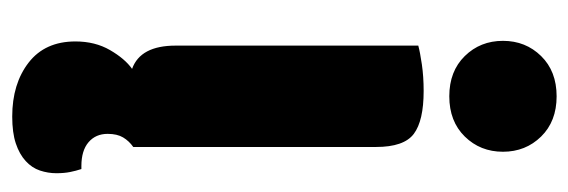

<svg xmlns="http://www.w3.org/2000/svg" viewBox="-336 -416 953 322"><g transform="rotate(90 141.0 -254.5)"><path d="M56 -479Q67 -482 87.5 -485Q108 -488 132 -488Q182 -488 204 -471.5Q226 -455 226 -408V-1Q216 6 210 16Q204 26 204 42Q204 62 218 74Q232 86 258 86H263Q266 95 268 105Q270 115 270 128Q270 142 265.5 155.5Q261 169 249.5 179.5Q238 190 220 196Q202 202 175 202Q120 202 84.5 174.5Q49 147 49 96Q49 63 63.5 38Q78 13 95 1Q56 -13 56 -72ZM48 -621Q48 -659 73.5 -685Q99 -711 141 -711Q183 -711 208.5 -685Q234 -659 234 -621Q234 -583 208.5 -557Q183 -531 141 -531Q99 -531 73.5 -557Q48 -583 48 -621Z"/></g></svg>

Font: Baloo Tammudu 2 ExtraBold
Style: Regular
Weight: 800
Designer: Maithili Shingre, Omkar Shende and Ek Type
Foundry: Ek Type
Version: Version 1.640;hotconv 1.0.111;makeotfexe 2.5.65597; ttfautoh